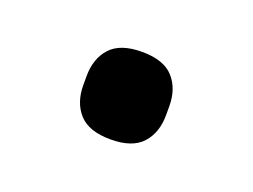

<svg xmlns="http://www.w3.org/2000/svg" viewBox="-39 -185 351 266"><g transform="rotate(20 136.0 -52.5)"><path d="M136 12Q104 12 89.5 -4Q75 -20 75 -46V-59Q75 -85 89.5 -101Q104 -117 136 -117Q168 -117 182.5 -101Q197 -85 197 -59V-46Q197 -20 182.5 -4Q168 12 136 12Z"/></g></svg>

Font: Aneliza
Style: Regular
Weight: 400
Designer: Mike Abbink, Paul van der Laan, Pieter van Rosmalen
Foundry: Bold Monday
Version: Version 3.001;September 8, 2019;FontCreator 11.5.0.2425 64-b